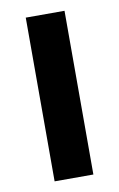

<svg xmlns="http://www.w3.org/2000/svg" viewBox="-66 -560 373 600"><g transform="rotate(-10 120.0 -260.0)"><path d="M58.6 -519.5H181.6V0H58.6Z"/></g></svg>

Font: Altinn-DIN Exp
Style: DINExp-Bold
Weight: 700
Width: 7
Designer: Charles Nix
Foundry: Altinn
Version: Version 2.00